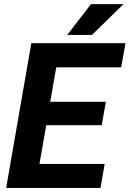

<svg xmlns="http://www.w3.org/2000/svg" viewBox="-20 -923 636 943"><path d="M479.5 -308.1H207L173.8 -117.7H494.1L473.6 0H10.3L133.8 -710.9H596.2L575.2 -592.3H256.3L226.6 -422.9H500ZM427.2 -902.8H586.9L431.6 -751.5H310.1Z"/></svg>

Font: RobotoDraft
Style: Bold Italic
Weight: 700
Italic angle: -12°
Version: Version 2.001150; 2014